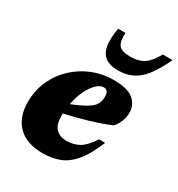

<svg xmlns="http://www.w3.org/2000/svg" viewBox="-164 -779 839 903"><g transform="rotate(30 255.0 -327.5)"><path d="M430.5 -174.5Q400.5 -100 366.5 -58.8Q332.5 -17.5 291.8 -1.2Q251 15 199.5 15Q111.5 15 65.5 -31.5Q19.5 -78 19.5 -157.5Q19.5 -223.5 44.2 -277.2Q69 -331 111.2 -370Q153.5 -409 206.8 -430Q260 -451 317.5 -451Q394.5 -451 426.8 -423.5Q459 -396 459 -354.5Q459 -330 449.8 -306.8Q440.5 -283.5 425 -266Q376.5 -245.5 314.8 -227Q253 -208.5 189 -194.5Q189 -188.5 189 -182.5Q189 -133.5 210.2 -112.5Q231.5 -91.5 267.5 -91.5Q307.5 -91.5 337.5 -109.5Q367.5 -127.5 397.5 -174.5ZM295.5 -397.5Q275.5 -397.5 255.5 -378Q235.5 -358.5 219.5 -325Q203.5 -291.5 195.5 -249Q248 -270 275.2 -286.8Q302.5 -303.5 312 -321Q321.5 -338.5 321.5 -362Q321.5 -397.5 295.5 -397.5ZM327 -584.5Q376.5 -584.5 404.5 -604Q432.5 -623.5 457.5 -670H510.5Q480.5 -605.5 451 -568.2Q421.5 -531 387.8 -515.2Q354 -499.5 310.5 -499.5Q248 -499.5 223.8 -538.2Q199.5 -577 215 -670H255Q251.5 -624 267 -604.2Q282.5 -584.5 327 -584.5Z"/></g></svg>

Font: Newsreader 16pt ExtraBold
Style: Italic
Weight: 800
Italic angle: -17°
Designer: Hugues Gentile
Foundry: Production Type
Version: Version 1.003; ttfautohint (v1.8.3)